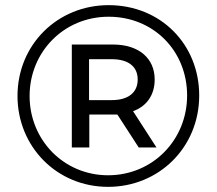

<svg xmlns="http://www.w3.org/2000/svg" viewBox="-20 -723 842 746"><path d="M48 -350C48 -154 200 3 400 3C598 3 754 -151 754 -352C754 -551 604 -703 402 -703C205 -703 48 -551 48 -350ZM95 -350C95 -521 228 -658 402 -658C577 -658 707 -525 707 -352C707 -179 573 -42 400 -42C228 -42 95 -179 95 -350ZM259 -150H327V-278H436L519 -150H588L497 -291C550 -310 581 -354 581 -414C581 -497 519 -550 419 -550H259ZM414 -493C478 -493 515 -465 515 -414C515 -363 478 -334 414 -334H326V-493Z"/></svg>

Font: Malon Grotesk Med
Style: Regular
Weight: 500
Designer: Julieta Ulanovsky
Foundry: Julieta Ulanovsky
Version: Version 7.200